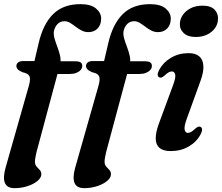

<svg xmlns="http://www.w3.org/2000/svg" viewBox="-30 -736 1099 950"><path d="M199.5 -370 223 -433H341Q358.5 -433 367.8 -428Q377 -423 377 -409.5Q377 -399 369.2 -390Q361.5 -381 347.8 -375.5Q334 -370 315.5 -370ZM51 -409Q51 -420 59.5 -427Q68 -434 85.5 -434H140.5L161.5 -523.5Q183 -616.5 232.8 -666Q282.5 -715.5 368 -715.5Q419.5 -715.5 445 -694Q470.5 -672.5 470.5 -644Q470.5 -613.5 453 -595.2Q435.5 -577 407 -577Q389 -577 373.5 -585.2Q358 -593.5 344.2 -604Q330.5 -614.5 317 -622.8Q303.5 -631 289 -631Q269 -631 255.5 -617.8Q242 -604.5 237 -583Q234 -566 239.8 -545.8Q245.5 -525.5 254 -503.5Q262.5 -481.5 267.5 -459Q272.5 -436.5 266.5 -415L150.5 17Q147 32 145 43.8Q143 55.5 143 64.5Q143 79 151 88Q159 97 166.8 105.2Q174.5 113.5 174.5 126Q174.5 143.5 155.2 159.5Q136 175.5 105.8 185.2Q75.5 195 42 195Q5 195 -5.8 169Q-16.5 143 -2 92L113.5 -314Q122 -345 115.8 -359Q109.5 -373 81.5 -378.5Q62.5 -387 56.8 -394.2Q51 -401.5 51 -409ZM544 -370 567.5 -433H685.5Q703 -433 712.2 -428Q721.5 -423 721.5 -409.5Q721.5 -399 713.8 -390Q706 -381 692.2 -375.5Q678.5 -370 660 -370ZM395.5 -409Q395.5 -420 404 -427Q412.5 -434 430 -434H485L506 -523.5Q527.5 -616.5 577.2 -666Q627 -715.5 712.5 -715.5Q764 -715.5 789.5 -694Q815 -672.5 815 -644Q815 -613.5 797.5 -595.2Q780 -577 751.5 -577Q733.5 -577 718 -585.2Q702.5 -593.5 688.8 -604Q675 -614.5 661.5 -622.8Q648 -631 633.5 -631Q613.5 -631 600 -617.8Q586.5 -604.5 581.5 -583Q578.5 -566 584.2 -545.8Q590 -525.5 598.5 -503.5Q607 -481.5 612 -459Q617 -436.5 611 -415L495 17Q491.5 32 489.5 43.8Q487.5 55.5 487.5 64.5Q487.5 79 495.5 88Q503.5 97 511.2 105.2Q519 113.5 519 126Q519 143.5 499.8 159.5Q480.5 175.5 450.2 185.2Q420 195 386.5 195Q349.5 195 338.8 169Q328 143 342.5 92L458 -314Q466.5 -345 460.2 -359Q454 -373 426 -378.5Q407 -387 401.2 -394.2Q395.5 -401.5 395.5 -409ZM893.5 -146.5Q880 -108.5 883.8 -93.5Q887.5 -78.5 899.5 -78.5Q907 -78.5 915.2 -83Q923.5 -87.5 935 -98.5Q944.5 -107 950.8 -109Q957 -111 962.5 -108Q969.5 -104.5 969.8 -95Q970 -85.5 962.5 -71Q942.5 -33.5 903.5 -11Q864.5 11.5 815 11.5Q777.5 11.5 759.2 -4.2Q741 -20 740.5 -49.5Q740 -79 754.5 -120L826.5 -315Q840.5 -352.5 836.8 -367.5Q833 -382.5 820.5 -382.5Q813 -382.5 804.8 -378.2Q796.5 -374 784.5 -362.5Q775.5 -354.5 769.2 -352.5Q763 -350.5 757.5 -353.5Q750.5 -357 750.2 -366.5Q750 -376 757.5 -390Q777.5 -427.5 816 -450.2Q854.5 -473 903 -473Q937 -473 955.5 -457.5Q974 -442 976.2 -411.5Q978.5 -381 962.5 -337ZM938 -553Q899 -553 878.5 -572.8Q858 -592.5 860 -621Q861.5 -644 875.8 -663.8Q890 -683.5 914.5 -695.8Q939 -708 972 -708Q1013 -708 1032 -688Q1051 -668 1048.5 -639.5Q1047.5 -615.5 1033 -595.8Q1018.5 -576 994.2 -564.5Q970 -553 938 -553Z"/></svg>

Font: Fraunces SemiBold
Style: Italic
Weight: 600
Italic angle: -16°
Version: Version 1.000;[b76b70a41]